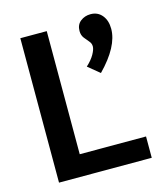

<svg xmlns="http://www.w3.org/2000/svg" viewBox="-99 -722 699 800"><g transform="rotate(-15 250.0 -322.0)"><path d="M344 -396 294 -437Q317 -458 328.5 -478.5Q340 -499 340 -512Q340 -525 331 -535Q322 -545 312.5 -557.5Q303 -570 303 -588Q303 -615 321.5 -629.5Q340 -644 365 -644Q396 -644 414.5 -621.5Q433 -599 433 -563Q433 -487 344 -396ZM57 0V-623H171V-92H457V0Z"/></g></svg>

Font: Inconsolata
Style: Bold
Weight: 700
Monospace: yes
Designer: Raph Levien, Cyreal, Brenton Simpson
Foundry: Raph Levien, Cyreal, Google
Version: Version 3.100; ttfautohint (v1.8.4.7-5d5b)